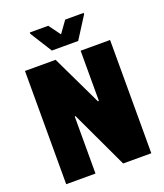

<svg xmlns="http://www.w3.org/2000/svg" viewBox="-158 -990 938 1096"><g transform="rotate(-20 311.0 -442.5)"><path d="M53 0V-688H239L385 -383H391V-688H570V0H399L236 -347H231V0ZM237 -745 154 -877V-885H266L318 -814L369 -885H481V-877L397 -745Z"/></g></svg>

Font: Saira Semi Condensed ExtraBold
Style: Regular
Weight: 800
Width: 4
Designer: Hector Gatti with collaboration of the Omnibus-Type team
Foundry: Omnibus-Type
Version: Version 1.001; ttfautohint (v1.8)